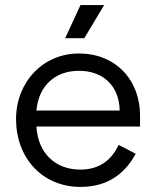

<svg xmlns="http://www.w3.org/2000/svg" viewBox="-20 -720 613 754"><path d="M296 -700 236 -570H311L389 -700ZM43 -252C43 -102 144 14 296 14C418 14 478 -53 513 -116L446 -151C419 -95 375 -54 295 -54C197 -54 129 -119 123 -223H530V-264C530 -411 430 -510 290 -510C149 -510 43 -398 43 -252ZM123 -286C132 -385 198 -442 290 -442C383 -442 448 -385 450 -286Z"/></svg>

Font: Space Text
Style: Regular
Weight: 400
Designer: Florian Karsten (Space Text), Colophon Foundry (Space Mono)
Foundry: Florian Karsten
Version: Version 1.003;PS 001.003;hotconv 1.0.88;makeotf.lib2.5.64775